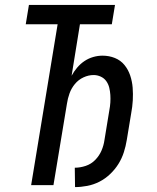

<svg xmlns="http://www.w3.org/2000/svg" viewBox="-20 -755 640 783"><path d="M286 8 285 -71Q307 -71 329.5 -78.5Q352 -86 368.5 -103Q385 -120 394 -141Q403 -162 406 -184L426 -306Q429 -321 430 -337Q431 -353 430 -368Q429 -383 425.5 -397.5Q422 -412 413.5 -424Q405 -436 391 -442.5Q377 -449 362 -449Q341 -449 320.5 -439.5Q300 -430 285.5 -412.5Q271 -395 263.5 -374Q256 -353 253 -332L198 0H107L215 -656H85L98 -735H449L436 -656H306L272 -446Q281 -463 294.5 -479Q308 -495 324.5 -506Q341 -517 360 -522.5Q379 -528 398 -528Q425 -528 448.5 -518.5Q472 -509 487.5 -490Q503 -471 511 -447Q519 -423 521 -397.5Q523 -372 521.5 -345.5Q520 -319 515 -293L497 -184Q493 -159 485 -134Q477 -109 463 -86.5Q449 -64 429 -45Q409 -26 385.5 -14Q362 -2 336 3Q310 8 286 8Z"/></svg>

Font: Iosevka Medium Extended
Style: Italic
Weight: 500
Width: 7
Italic angle: -9°
Monospace: yes
Designer: Belleve Invis
Foundry: Belleve Invis
Version: Version 32.5.0; ttfautohint (v1.8.4)